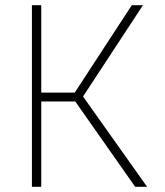

<svg xmlns="http://www.w3.org/2000/svg" viewBox="-20 -720 637 740"><path d="M501 0 270 -329H139V0H103V-700H139V-363H268L488 -700H531L300 -348L547 0Z"/></svg>

Font: TitilliumText22L Th
Style: Thin
Weight: 100
Designer: Campivisivi
Foundry: Campivisivi
Version: 1.000